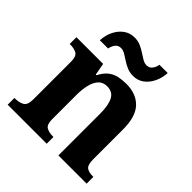

<svg xmlns="http://www.w3.org/2000/svg" viewBox="-201 -916 1068 1068"><g transform="rotate(45 333.5 -382.0)"><path d="M20 0V-53H22Q56 -53 78 -65Q100 -77 100 -122V-418Q100 -460 80.5 -471.5Q61 -483 28 -483H25V-536H235L248 -465H253Q273 -503 296.5 -520.5Q320 -538 347.5 -543.5Q375 -549 406 -549Q483 -549 527 -503Q571 -457 571 -356V-124Q571 -78 587.5 -65.5Q604 -53 638 -53H641V0H419V-329Q419 -394 401 -429Q383 -464 339 -464Q306 -464 287 -442.5Q268 -421 260 -385.5Q252 -350 252 -309V-118Q252 -76 271.5 -64.5Q291 -53 324 -53H327V0ZM400 -606Q373 -606 351 -615.5Q329 -625 310.5 -637.5Q292 -650 275.5 -659.5Q259 -669 243 -669Q221 -669 209 -652.5Q197 -636 194 -616H129Q131 -657 147.5 -690.5Q164 -724 191.5 -744Q219 -764 255 -764Q282 -764 303.5 -754.5Q325 -745 343.5 -732.5Q362 -720 378.5 -710.5Q395 -701 411 -701Q433 -701 445 -717.5Q457 -734 460 -754H525Q523 -714 506.5 -680Q490 -646 463 -626Q436 -606 400 -606Z"/></g></svg>

Font: Noto Serif Bengali
Style: Bold
Weight: 700
Designer: Juan Bruce, Universal Thirst, Indian Type Foundry and the Monotype Design Team.
Foundry: Monotype Imaging Inc.
Version: Version 2.003; ttfautohint (v1.8.4.7-5d5b)